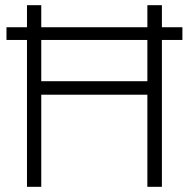

<svg xmlns="http://www.w3.org/2000/svg" viewBox="-20 -720 728 740"><path d="M113 -355H585V-407H113ZM548 -700V0H604V-700ZM84 -700V0H139V-700ZM5 -566H683V-615H5Z"/></svg>

Font: Jost Light
Style: Regular
Weight: 300
Version: Version 3.710